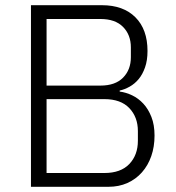

<svg xmlns="http://www.w3.org/2000/svg" viewBox="-20 -718 678 738"><path d="M99 -698H372Q454 -698 500.5 -651.5Q547 -605 547 -522Q547 -486 537.5 -459Q528 -432 513 -414Q498 -396 478.5 -385Q459 -374 440 -370V-366Q464 -363 488 -351.5Q512 -340 531 -319.5Q550 -299 562 -268.5Q574 -238 574 -197Q574 -154 561.5 -118Q549 -82 525.5 -55.5Q502 -29 469.5 -14.5Q437 0 397 0H99ZM159 -53H381Q444 -53 477 -87.5Q510 -122 510 -177V-214Q510 -268 477 -302.5Q444 -337 381 -337H159ZM159 -389H366Q423 -389 453 -419.5Q483 -450 483 -498V-536Q483 -584 453 -614.5Q423 -645 366 -645H159Z"/></svg>

Font: IBM Plex Sans Hebrew Light
Style: Regular
Weight: 300
Designer: Mike Abbink, Paul van der Laan, Pieter van Rosmalen, Yanek Iontef
Foundry: Bold Monday
Version: Version 1.2